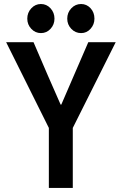

<svg xmlns="http://www.w3.org/2000/svg" viewBox="-20 -928 602 948"><path d="M221.2 0V-296.4L10.3 -719.7H145.5L215.8 -556.2L279.3 -411.6H282.7L345.2 -556.2L416 -719.7H551.3L339.4 -296.4V0ZM380.4 -764.6Q352.1 -764.6 332 -785.6Q312 -806.6 312 -835.9Q312 -865.7 332 -887Q352.1 -908.2 380.4 -908.2Q407.7 -908.2 427 -887.5Q446.3 -866.7 446.3 -835.9Q446.3 -807.1 427.2 -785.9Q408.2 -764.6 380.4 -764.6ZM182.1 -764.6Q154.3 -764.6 134.5 -785.6Q114.7 -806.6 114.7 -835.9Q114.7 -865.7 134.5 -887Q154.3 -908.2 182.1 -908.2Q210 -908.2 229.5 -887Q249 -865.7 249 -835.9Q249 -806.6 229.5 -785.6Q210 -764.6 182.1 -764.6Z"/></svg>

Font: Reddit Sans Condensed SemiBold
Style: Regular
Weight: 600
Designer: Stephen Hutchings
Foundry: Reddit
Version: Version 1.014